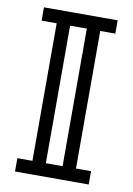

<svg xmlns="http://www.w3.org/2000/svg" viewBox="-79 -732 543 784"><g transform="rotate(10 192.0 -340.5)"><path d="M226.6 -55.2V-625.5H157.2V-55.2ZM344.7 0H39.1V-55.2H101.6V-625.5H39.1V-680.7H344.7V-625.5H282.2V-55.2H344.7Z"/></g></svg>

Font: X Company
Style: Regular
Weight: 400
Designer: GGBotNet
Foundry: GGBotNet
Version: 0.90